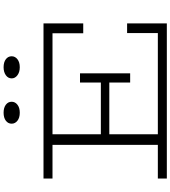

<svg xmlns="http://www.w3.org/2000/svg" viewBox="40 -988 948 1068"><g transform="rotate(-90 514.0 -454.0)"><path d="M55 0V-50H864V-221H918V0ZM242 -28V-656H301V-28ZM277 -320V-367H616V-320ZM589 -204V-483H640V-204ZM863 -465V-636H55V-686H918V-465ZM674 -818Q647 -818 629.5 -831Q612 -844 612 -863Q612 -883 629.5 -895.5Q647 -908 674 -908Q702 -908 718.5 -895.5Q735 -883 735 -863Q735 -844 718.5 -831Q702 -818 674 -818ZM421 -818Q393 -818 376.5 -831Q360 -844 360 -863Q360 -883 376.5 -895.5Q393 -908 421 -908Q449 -908 465.5 -895.5Q482 -883 482 -863Q482 -844 465.5 -831Q449 -818 421 -818Z"/></g></svg>

Font: BioRhyme SemiExpanded Light
Style: Regular
Weight: 300
Width: 6
Designer: Aoife Mooney
Foundry: Aoife Mooney Type
Version: Version 1.600;gftools[0.9.33]